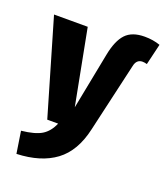

<svg xmlns="http://www.w3.org/2000/svg" viewBox="-157 -687 871 1012"><g transform="rotate(20 278.5 -181.0)"><path d="M55 225 36 102Q112 94 149 71.5Q186 49 207 0H146L-10 -533H179L260 -111L322 -428Q338 -511 373.5 -549Q409 -587 480 -587Q527 -587 567 -573L539 -455Q525 -459 514 -459Q480 -459 472 -419L383 -32Q354 98 272 159Q190 220 55 225Z"/></g></svg>

Font: FiraGO ExtraBold
Style: Regular
Weight: 800
Designer: bBox Type
Foundry: bBox Type GmbH
Version: Version 1.001;PS 001.001;hotconv 1.0.88;makeotf.lib2.5.64775